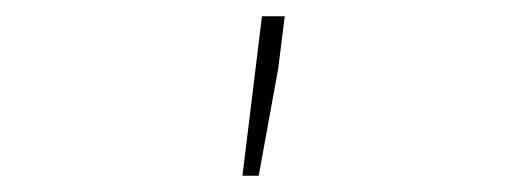

<svg xmlns="http://www.w3.org/2000/svg" viewBox="-20 -714 640 236"><path d="M278 -498 302 -694H330L322 -630L298 -498Z"/></svg>

Font: Source Code Pro ExtraLight
Style: Regular
Weight: 200
Monospace: yes
Designer: Paul D. Hunt, Teo Tuominen
Foundry: Adobe Systems Incorporated
Version: Version 2.030;PS 1.000;hotconv 16.6.51;makeotf.lib2.5.65220